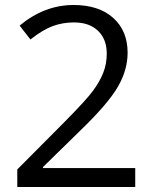

<svg xmlns="http://www.w3.org/2000/svg" viewBox="-20 -744 612 764"><path d="M518.1 0H48.8V-69.8L236.8 -258.8Q322.8 -345.7 350.1 -382.8Q377.4 -419.9 391.1 -455.1Q404.8 -490.2 404.8 -530.8Q404.8 -587.9 370.1 -621.3Q335.4 -654.8 273.9 -654.8Q229.5 -654.8 189.7 -640.1Q149.9 -625.5 101.1 -586.9L58.1 -642.1Q156.7 -724.1 272.9 -724.1Q373.5 -724.1 430.7 -672.6Q487.8 -621.1 487.8 -534.2Q487.8 -466.3 449.7 -399.9Q411.6 -333.5 307.1 -231.9L150.9 -79.1V-75.2H518.1Z"/></svg>

Font: f04975060
Style: Regular
Weight: 400
Foundry: Ascender Corporation
Version: Version 1.10